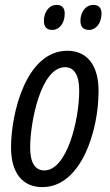

<svg xmlns="http://www.w3.org/2000/svg" viewBox="-20 -753 447 783"><path d="M343 -631C372 -631 394 -659 394 -698C394 -721 382 -733 361 -733C328 -733 308 -702 308 -668C308 -643 320 -631 343 -631ZM193 -631C223 -631 244 -659 244 -698C244 -721 232 -733 212 -733C178 -733 159 -702 159 -668C159 -643 171 -631 193 -631ZM153 10C310 10 382 -217 382 -382C382 -487 335 -546 255 -546C85 -546 25 -288 25 -152C25 -47 72 10 153 10ZM161 -58C122 -58 103 -91 103 -151C103 -257 147 -479 245 -479C284 -479 303 -444 303 -384C303 -260 252 -58 161 -58Z"/></svg>

Font: Noto Sans ExtraCondensed
Style: Italic
Weight: 400
Width: 2
Italic angle: -12°
Designer: Monotype Design Team
Foundry: Monotype Imaging Inc.
Version: Version 2.013